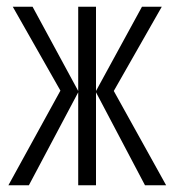

<svg xmlns="http://www.w3.org/2000/svg" viewBox="-20 -552 518 572"><path d="M462 -532H403L266 -281V-532H213V-281L77 -532H18L160 -282L5 0H66L213 -277V0H266V-277L412 0H475L319 -281Z"/></svg>

Font: Noto Sans Display Condensed Light
Style: Regular
Weight: 300
Width: 3
Designer: Monotype Design Team
Foundry: Monotype Imaging Inc.
Version: Version 1.900